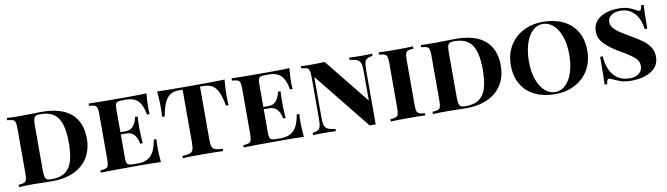

<svg xmlns="http://www.w3.org/2000/svg" viewBox="-35 -1136 5780 1664"><g transform="rotate(-10 2855.0 -304.0)"><path d="M686 -312Q686 -218 644 -147.5Q602 -77 521 -38.5Q440 0 328 0L264 -1Q200 -3 170 -3Q81 -3 34 0V-20Q68 -22 83 -28Q98 -34 103.5 -51Q109 -68 109 -106V-502Q109 -540 103.5 -557Q98 -574 83 -580Q68 -586 34 -588V-608Q72 -605 141 -605L237 -606Q311 -608 337 -608Q512 -608 599 -532.5Q686 -457 686 -312ZM262 -504V-104Q262 -68 267 -50Q272 -32 285 -25Q298 -18 325 -18Q402 -18 446 -50.5Q490 -83 508 -146Q526 -209 526 -308Q526 -454 480 -522Q434 -590 324 -590Q298 -590 285 -583Q272 -576 267 -558Q262 -540 262 -504Z M1283 0Q1218 -3 1064 -3Q858 -3 754 0V-20Q788 -22 803 -28Q818 -34 823.5 -51Q829 -68 829 -106V-502Q829 -540 823.5 -557Q818 -574 802.5 -580Q787 -586 754 -588V-608Q858 -605 1064 -605Q1204 -605 1263 -608Q1256 -541 1256 -488Q1256 -449 1259 -426H1236Q1221 -512 1184 -548.5Q1147 -585 1082 -585H1045Q1019 -585 1006 -580.5Q993 -576 987.5 -562.5Q982 -549 982 -520V-316H1029Q1075 -316 1098.5 -348.5Q1122 -381 1130 -424H1153Q1150 -390 1150 -346V-306Q1150 -261 1156 -188H1133Q1126 -235 1101.5 -265.5Q1077 -296 1029 -296H982V-88Q982 -59 987.5 -45.5Q993 -32 1006 -27.5Q1019 -23 1045 -23H1088Q1159 -23 1199.5 -64Q1240 -105 1256 -202H1279Q1276 -174 1276 -130Q1276 -73 1283 0Z M1943 -472Q1943 -416 1946 -384H1923Q1909 -460 1889.5 -503Q1870 -546 1839.5 -565.5Q1809 -585 1761 -585H1730V-116Q1730 -74 1738 -55Q1746 -36 1766 -29Q1786 -22 1831 -20V0Q1777 -3 1651 -3Q1524 -3 1476 0V-20Q1521 -22 1541 -29Q1561 -36 1569 -55Q1577 -74 1577 -116V-585H1546Q1498 -585 1467.5 -565.5Q1437 -546 1417.5 -503Q1398 -460 1384 -384H1361Q1364 -416 1364 -472Q1364 -532 1357 -608Q1444 -605 1651 -605Q1862 -605 1950 -608Q1943 -532 1943 -472Z M2541 0Q2476 -3 2322 -3Q2116 -3 2012 0V-20Q2046 -22 2061 -28Q2076 -34 2081.5 -51Q2087 -68 2087 -106V-502Q2087 -540 2081.5 -557Q2076 -574 2060.5 -580Q2045 -586 2012 -588V-608Q2116 -605 2322 -605Q2462 -605 2521 -608Q2514 -541 2514 -488Q2514 -449 2517 -426H2494Q2479 -512 2442 -548.5Q2405 -585 2340 -585H2303Q2277 -585 2264 -580.5Q2251 -576 2245.5 -562.5Q2240 -549 2240 -520V-316H2287Q2333 -316 2356.5 -348.5Q2380 -381 2388 -424H2411Q2408 -390 2408 -346V-306Q2408 -261 2414 -188H2391Q2384 -235 2359.5 -265.5Q2335 -296 2287 -296H2240V-88Q2240 -59 2245.5 -45.5Q2251 -32 2264 -27.5Q2277 -23 2303 -23H2346Q2417 -23 2457.5 -64Q2498 -105 2514 -202H2537Q2534 -174 2534 -130Q2534 -73 2541 0Z M3248 -588Q3215 -583 3199.5 -573Q3184 -563 3178.5 -541Q3173 -519 3173 -474V2L3146 1L3120 2L2720 -495V-134Q2720 -90 2728 -67.5Q2736 -45 2757 -35Q2778 -25 2823 -20V0Q2778 -3 2709 -3Q2654 -3 2622 0V-20Q2655 -25 2670.5 -35Q2686 -45 2691.5 -67Q2697 -89 2697 -134V-502Q2697 -540 2691.5 -557Q2686 -574 2670.5 -580Q2655 -586 2622 -588V-608Q2654 -605 2709 -605Q2780 -605 2831 -608L3150 -212V-474Q3150 -518 3142 -540.5Q3134 -563 3112.5 -573Q3091 -583 3047 -588V-608Q3091 -605 3161 -605Q3217 -605 3248 -608Z M3609 -588Q3575 -586 3560 -580Q3545 -574 3539.5 -557Q3534 -540 3534 -502V-106Q3534 -68 3539.5 -51Q3545 -34 3560 -28Q3575 -22 3609 -20V0Q3558 -3 3461 -3Q3356 -3 3306 0V-20Q3340 -22 3355 -28Q3370 -34 3375.5 -51Q3381 -68 3381 -106V-502Q3381 -540 3375.5 -557Q3370 -574 3354.5 -580Q3339 -586 3306 -588V-608Q3355 -605 3461 -605Q3558 -605 3609 -608Z M4329 -312Q4329 -218 4287 -147.5Q4245 -77 4164 -38.5Q4083 0 3971 0L3907 -1Q3843 -3 3813 -3Q3724 -3 3677 0V-20Q3711 -22 3726 -28Q3741 -34 3746.5 -51Q3752 -68 3752 -106V-502Q3752 -540 3746.5 -557Q3741 -574 3726 -580Q3711 -586 3677 -588V-608Q3715 -605 3784 -605L3880 -606Q3954 -608 3980 -608Q4155 -608 4242 -532.5Q4329 -457 4329 -312ZM3905 -504V-104Q3905 -68 3910 -50Q3915 -32 3928 -25Q3941 -18 3968 -18Q4045 -18 4089 -50.5Q4133 -83 4151 -146Q4169 -209 4169 -308Q4169 -454 4123 -522Q4077 -590 3967 -590Q3941 -590 3928 -583Q3915 -576 3910 -558Q3905 -540 3905 -504Z M5090 -310Q5090 -214 5047 -140.5Q5004 -67 4927 -26.5Q4850 14 4752 14Q4651 14 4575 -22.5Q4499 -59 4457 -129.5Q4415 -200 4415 -298Q4415 -394 4458 -467.5Q4501 -541 4578 -581.5Q4655 -622 4753 -622Q4854 -622 4930 -585.5Q5006 -549 5048 -478.5Q5090 -408 5090 -310ZM4575 -302Q4575 -213 4599 -145Q4623 -77 4664.5 -40.5Q4706 -4 4756 -4Q4808 -4 4847.5 -42.5Q4887 -81 4908.5 -149.5Q4930 -218 4930 -306Q4930 -395 4906 -463Q4882 -531 4840.5 -567.5Q4799 -604 4749 -604Q4697 -604 4657.5 -565.5Q4618 -527 4596.5 -458.5Q4575 -390 4575 -302Z M5561 -585Q5572 -579 5580.5 -575Q5589 -571 5595 -571Q5604 -571 5609 -581.5Q5614 -592 5617 -615H5640Q5635 -555 5635 -407H5612Q5601 -497 5554 -548.5Q5507 -600 5431 -600Q5381 -600 5350.5 -578Q5320 -556 5320 -521Q5320 -494 5336.5 -471.5Q5353 -449 5380 -430Q5407 -411 5459 -380L5481 -367Q5541 -333 5579 -305.5Q5617 -278 5642 -240.5Q5667 -203 5667 -156Q5667 -74 5599 -30Q5531 14 5420 14Q5372 14 5337 3.5Q5302 -7 5266 -25Q5241 -37 5231 -37Q5222 -37 5217 -26.5Q5212 -16 5209 7H5186Q5190 -49 5190 -237H5213Q5220 -131 5270.5 -70Q5321 -9 5413 -9Q5458 -9 5491 -32Q5524 -55 5524 -100Q5524 -140 5493 -169Q5462 -198 5387 -242Q5292 -296 5241.5 -345Q5191 -394 5191 -460Q5191 -538 5255.5 -580Q5320 -622 5421 -622Q5467 -622 5499.5 -612Q5532 -602 5561 -585Z"/></g></svg>

Font: Playfair Display SC
Style: Bold
Weight: 700
Designer: Claus Eggers Sørensen
Foundry: Claus Eggers Sørensen
Version: Version 1.200; ttfautohint (v1.6)